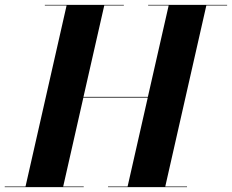

<svg xmlns="http://www.w3.org/2000/svg" viewBox="-62 -770 955 790"><path d="M-42.5 -2.5V0H282.5V-2.5H198L281 -368.5H546L463 -2.5H382.5V0H707.5V-2.5H618L787 -747.5H872.5V-750H547.5V-747.5H632L546.5 -371.5H281.5L367 -747.5H447.5V-750H122.5V-747.5H212L43 -2.5Z"/></svg>

Font: Bodoni* 72pt
Style: Bold Italic
Weight: 700
Italic angle: -13°
Version: Version 2.3